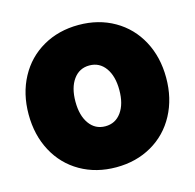

<svg xmlns="http://www.w3.org/2000/svg" viewBox="-100 -765 892 879"><g transform="rotate(-15 346.0 -325.0)"><path d="M515.1 -30.5Q440.9 12.2 346.2 12.2Q251.5 12.2 177 -30.5Q102.5 -73.2 61.3 -150.1Q20 -227.1 20 -325.2Q20 -423.3 61.3 -500Q102.5 -576.7 177 -619.4Q251.5 -662.1 346.2 -662.1Q440.9 -662.1 515.1 -619.4Q589.4 -576.7 630.6 -500Q671.9 -423.3 671.9 -325.2Q671.9 -227.1 630.6 -150.1Q589.4 -73.2 515.1 -30.5ZM270.3 -221.2Q298.3 -182.1 346.2 -182.1Q394 -182.1 422.1 -221.2Q450.2 -260.3 450.2 -326.2Q450.2 -392.1 422.1 -431.2Q394 -470.2 346.2 -470.2Q298.3 -470.2 270.3 -431.2Q242.2 -392.1 242.2 -326.2Q242.2 -260.3 270.3 -221.2Z"/></g></svg>

Font: Apfel Grotezk Satt
Style: Regular
Weight: 900
Designer: Luigi Gorlero
Foundry: © 2023, Luigi Gorlero & Collletttivo
Version: Version 2.000;Glyphs 3.2 (3217)